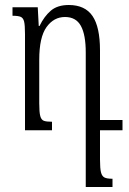

<svg xmlns="http://www.w3.org/2000/svg" viewBox="-20 -521 516 768"><path d="M380 0V117Q380 153 384 168.5Q388 184 398 189Q408 194 430 194V227H323V-311Q323 -382 303.5 -417.5Q284 -453 240 -453Q195 -453 166 -412.5Q137 -372 137 -282V-108Q137 -72 141 -57Q145 -42 155 -38Q165 -34 188 -34V0H80V-385Q80 -420 76.5 -434.5Q73 -449 63 -453.5Q53 -458 30 -458V-492H131L135 -417H138Q157 -456 183.5 -478.5Q210 -501 255 -501Q320 -501 350 -457Q380 -413 380 -319V-41H470V0Z"/></svg>

Font: Noto Serif Armenian Light Cond
Style: Regular
Weight: 300
Width: 3
Designer: Monotype Design team
Foundry: Monotype Imaging Inc.
Version: Version 1.000